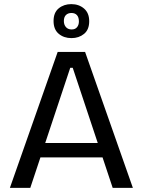

<svg xmlns="http://www.w3.org/2000/svg" viewBox="-20 -912 693 932"><path d="M28 0 260 -660H393L625 0H527L333 -583H321L127 0ZM138 -148V-218H527V-148ZM327 -727Q290 -727 265 -748Q240 -769 240 -810Q240 -851 265 -871.5Q290 -892 326 -892Q363 -892 388 -870.5Q413 -849 413 -809Q413 -768 388 -747.5Q363 -727 327 -727ZM328 -769Q345 -769 354 -780Q363 -791 363 -808Q363 -828 353.5 -838.5Q344 -849 327 -849Q310 -849 300 -839Q290 -829 290 -810Q290 -792 300 -780.5Q310 -769 328 -769Z"/></svg>

Font: Bricolage Grotesque 48pt Condensed ExtraBold
Style: Regular
Weight: 400
Version: Version 1.000;gftools[0.9.30]